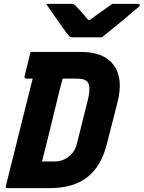

<svg xmlns="http://www.w3.org/2000/svg" viewBox="-20 -967 739 987"><path d="M529 -226Q500 -111 428 -55.5Q356 0 236 0H18Q7 0 10 -11Q32 -98 55.5 -192.5Q79 -287 102.5 -381.5Q126 -476 148 -563H114Q109 -563 107 -566.5Q105 -570 106 -574Q114 -607 121.5 -637Q129 -667 137 -700H397Q516 -700 565.5 -631Q615 -562 584 -441ZM196 -137H261Q302 -137 333.5 -162Q365 -187 375 -227L430 -447Q450 -526 428 -548Q419 -557 404.5 -560Q390 -563 369 -563H302Q297 -546 293 -528.5Q289 -511 284 -494Q262 -405 240.5 -315.5Q219 -226 196 -137ZM504 -775H351Q344 -775 339.5 -778Q335 -781 325 -794Q317 -805 299 -830Q281 -855 259 -886.5Q237 -918 217 -947H344Q355 -947 358.5 -945Q362 -943 369 -937Q379 -927 395 -909.5Q411 -892 433 -865Q437 -865 443 -865Q477 -891 505.5 -910.5Q534 -930 557 -947H690Q700 -947 699 -940Q698 -936 693.5 -932Q689 -928 672 -914Q651 -896 620.5 -870.5Q590 -845 559 -819.5Q528 -794 504 -775Z"/></svg>

Font: Recursive Mn Lnr St XBd
Style: Italic
Weight: 800
Italic angle: -15°
Monospace: yes
Version: Version 1.079;hotconv 1.0.112;makeotfexe 2.5.65598; ttfautoh